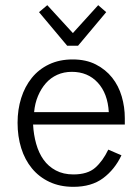

<svg xmlns="http://www.w3.org/2000/svg" viewBox="-20 -711 542 743"><path d="M282 -534H240L131 -664L163 -691L262 -583L360 -691L391 -664ZM450 -110Q424 -55 379 -21.5Q334 12 264 12Q212 12 171.5 -7Q131 -26 103.5 -59.5Q76 -93 62 -138Q48 -183 48 -236Q48 -287 62 -331.5Q76 -376 103 -409.5Q130 -443 170 -462Q210 -481 261 -481Q313 -481 351 -461.5Q389 -442 414 -410.5Q439 -379 451 -338Q463 -297 463 -254V-229H108Q110 -190 120 -154.5Q130 -119 148.5 -93Q167 -67 196 -51.5Q225 -36 264 -36Q319 -36 348.5 -62Q378 -88 399 -132ZM258 -433Q227 -433 201.5 -421.5Q176 -410 157.5 -389Q139 -368 127 -339.5Q115 -311 112 -277H401Q397 -349 358.5 -391Q320 -433 258 -433Z"/></svg>

Font: Post Grotesk Light
Style: Light
Weight: 300
Version: Version 1.0